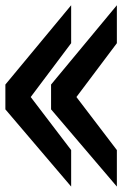

<svg xmlns="http://www.w3.org/2000/svg" viewBox="-20 -645 503 714"><path d="M244.6 -484.4 94.2 -284.2 244.6 -86.9V48.8L0 -238.3V-330.6L244.6 -625.5ZM414.6 -484.4 264.2 -284.2 414.6 -86.9V48.8L169.9 -238.3V-330.6L414.6 -625.5Z"/></svg>

Font: Kadhim
Style: Regular
Weight: 400
Designer: Developer/ Husham Jawad
Version: Version 1.00;December 29, 2020;FontCreator 13.0.0.2683 32-bi